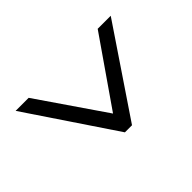

<svg xmlns="http://www.w3.org/2000/svg" viewBox="-141 -712 708 708"><g transform="rotate(45 212.5 -358.0)"><path d="M42 -110V-178L303 -357L42 -538V-606L383 -376V-339Z"/></g></svg>

Font: Noto Serif Lao ExtraCondensed Medium
Style: Regular
Weight: 500
Width: 2
Designer: Monotype Design Team
Foundry: Monotype Imaging Inc.
Version: Version 2.003; ttfautohint (v1.8.4.7-5d5b)